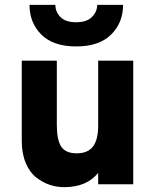

<svg xmlns="http://www.w3.org/2000/svg" viewBox="-20 -762 646 794"><path d="M102 -742H209Q209 -713 230 -691.5Q251 -670 295 -670Q339 -670 360.5 -692Q382 -714 382 -742H489Q489 -668 439.5 -619Q390 -570 295 -570Q200 -570 151 -619Q102 -668 102 -742ZM386 0V-47Q338 12 246 12Q215 12 186 2.5Q157 -7 130 -28Q103 -49 86.5 -88Q70 -127 70 -179V-511H215V-245Q215 -184 233 -156Q251 -128 297 -128Q343 -128 364.5 -156Q386 -184 386 -243V-511H531V0Z"/></svg>

Font: Overpass Heavy
Style: Regular
Weight: 900
Designer: Delve Withrington, Thomas Jockin
Foundry: Delve Fonts
Version: Version 3.000;DELV;Overpass